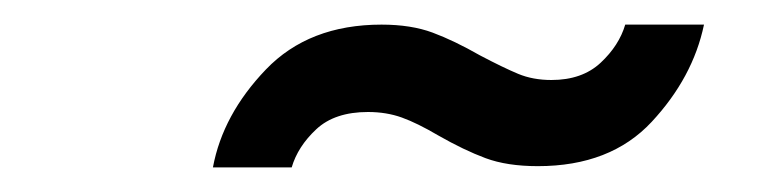

<svg xmlns="http://www.w3.org/2000/svg" viewBox="-20 -460 617 156"><path d="M290 -440Q314 -440 331.5 -433.5Q349 -427 370 -415Q389 -405 401 -400Q413 -395 428 -395Q453 -395 468 -409Q483 -423 488 -440H552Q543 -397 509.5 -361Q476 -325 417 -325Q392 -325 374.5 -331.5Q357 -338 336 -350Q319 -360 306.5 -364.5Q294 -369 279 -369Q252 -369 237 -355Q222 -341 217 -324H153Q161 -367 196 -403.5Q231 -440 290 -440Z"/></svg>

Font: Be Vietnam Medium
Style: Italic
Weight: 500
Italic angle: -9.444°
Designer: Gabriel Lam
Foundry: TypeRant
Version: Version 3.000